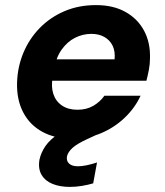

<svg xmlns="http://www.w3.org/2000/svg" viewBox="-20 -533 648 754"><path d="M266 12Q197 12 147 -15Q97 -42 71 -92Q45 -142 47 -209Q49 -271 72 -326Q95 -381 136 -423Q177 -465 233 -489Q289 -513 357 -513Q425 -513 473 -486Q521 -459 546 -412Q571 -365 569 -304Q569 -281 564.5 -258Q560 -235 555 -216H146L161 -300H430Q433 -332 422 -354Q411 -376 389.5 -388Q368 -400 339 -400Q305 -400 274.5 -384.5Q244 -369 222 -338Q200 -307 192 -260L187 -230Q180 -193 189.5 -164Q199 -135 223.5 -118.5Q248 -102 284 -102Q320 -102 346.5 -117.5Q373 -133 390 -157H532Q510 -109 469.5 -70.5Q429 -32 377 -10Q325 12 266 12ZM254 201Q216 201 187 189.5Q158 178 143.5 154Q129 130 135 94Q141 66 158.5 40.5Q176 15 212 -9Q248 -33 308 -57L356 -76L375 -11L321 14Q282 32 264.5 48Q247 64 243 81Q240 99 251.5 109.5Q263 120 286 120Q301 120 320.5 116Q340 112 361 105L346 187Q326 193 302 197Q278 201 254 201Z"/></svg>

Font: DM Sans 18pt ExtraBold
Style: Italic
Weight: 800
Italic angle: -10°
Designer: Colophon Foundry, Jonny Pinhorn
Foundry: Colophon Foundry
Version: Version 4.004;gftools[0.9.30]